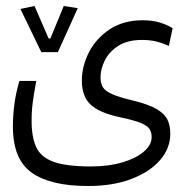

<svg xmlns="http://www.w3.org/2000/svg" viewBox="-20 -454 626 638"><path d="M272.5 164.1Q147.5 164.1 85.2 119.6Q22.9 75.2 22.9 -32.7Q22.9 -70.3 27.8 -107.7Q32.7 -145 44.4 -185.1H100.6Q92.8 -144 88.9 -114.7Q85 -85.4 85 -52.2Q85 1.5 100.3 34.9Q115.7 68.4 158.2 83.7Q200.7 99.1 282.2 99.1Q340.8 99.1 386.2 85.7Q431.6 72.3 457.8 50Q483.9 27.8 483.9 1.5Q483.9 -13.7 477.1 -24.9Q470.2 -36.1 447.8 -45.4Q425.3 -54.7 378.4 -64.5Q310.1 -79.1 281 -106.4Q252 -133.8 252 -185.5Q252 -233.9 275.6 -280.3Q299.3 -326.7 344.7 -356.7Q390.1 -386.7 454.6 -386.7Q486.3 -386.7 511 -379.2Q535.6 -371.6 553.7 -360.4L541 -301.3Q521.5 -310.5 500 -315.9Q478.5 -321.3 452.1 -321.3Q403.8 -321.3 373.3 -301.8Q342.8 -282.2 328.4 -253.4Q314 -224.6 314 -197.3Q314 -177.2 321.8 -164.3Q329.6 -151.4 352.8 -141.1Q376 -130.9 422.9 -119.6Q474.6 -106.9 501 -91.3Q527.3 -75.7 536.6 -55.9Q545.9 -36.1 545.9 -9.8Q545.9 38.6 512 77.9Q478 117.2 416.7 140.6Q355.5 164.1 272.5 164.1ZM117.2 -280.8 47.9 -424.3 94.7 -434.1 141.6 -326.2H147.5L191.9 -434.1L238.3 -426.8L172.4 -280.8Z"/></svg>

Font: Cascadia Code NF Light
Style: Regular
Weight: 300
Monospace: yes
Designer: Aaron Bell
Foundry: Saja Typeworks
Version: Version 2404.023; ttfautohint (v1.8.4)